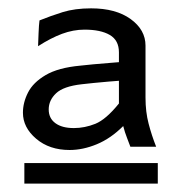

<svg xmlns="http://www.w3.org/2000/svg" viewBox="-20 -682 423 458"><path d="M146 -324.2Q97.7 -324.2 66.2 -351.1Q34.7 -377.9 34.7 -413.1Q34.7 -437.5 46.9 -461.4Q59.1 -485.4 88.9 -502.9Q118.7 -520.5 171.4 -525.4Q183.6 -526.9 202.6 -528.6Q221.7 -530.3 239.3 -531.7Q256.8 -533.2 263.7 -533.7V-557.1Q263.7 -585.9 241.9 -598.6Q220.2 -611.3 181.6 -611.3Q154.8 -611.3 127.9 -601.3Q101.1 -591.3 70.8 -571.8Q71.3 -582 72 -602.8Q72.8 -623.5 74.2 -633.3Q100.6 -644 129.6 -653.1Q158.7 -662.1 197.3 -662.1Q256.3 -662.1 291.7 -636.5Q327.1 -610.8 327.1 -573.2V-449.2Q327.1 -415 334.5 -387Q341.8 -358.9 352.5 -332H291Q288.1 -339.8 283 -353Q277.8 -366.2 273.9 -381.3Q244.1 -351.6 210.9 -337.9Q177.7 -324.2 146 -324.2ZM38.1 -244.1V-293H356.4V-244.1ZM156.2 -376.5Q182.1 -376.5 207.5 -386.7Q232.9 -397 263.7 -435.1V-489.3Q255.4 -488.8 238.3 -487.3Q221.2 -485.8 203.6 -484.1Q186 -482.4 174.8 -481Q131.3 -476.1 113.8 -459.5Q96.2 -442.9 96.2 -420.9Q96.2 -399.9 112.1 -388.2Q127.9 -376.5 156.2 -376.5Z"/></svg>

Font: Kanchenjunga
Style: Regular
Weight: 400
Designer: Becca Hirsbrunner Spalinger
Foundry: SIL International
Version: Version 2.001